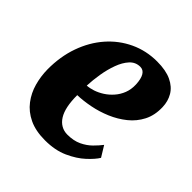

<svg xmlns="http://www.w3.org/2000/svg" viewBox="-160 -693 827 827"><g transform="rotate(45 254.0 -279.0)"><path d="M457 -106Q444 -84.5 414.2 -57Q384.5 -29.5 339.2 -9Q294 11.5 233 11.5Q175.5 11.5 135.8 -7.5Q96 -26.5 71.5 -58.8Q47 -91 36 -130.8Q25 -170.5 24.5 -212Q24 -290 47.2 -355.5Q70.5 -421 112.5 -469Q154.5 -517 211.5 -543.8Q268.5 -570.5 334.5 -570.5Q388.5 -570.5 422.5 -554.2Q456.5 -538 472.8 -510.2Q489 -482.5 490 -448Q491.5 -399.5 472.8 -363Q454 -326.5 422 -300.8Q390 -275 350.5 -258.2Q311 -241.5 270 -233.5Q229 -225.5 193.5 -224.5Q193.5 -187 199.2 -159Q205 -131 216.8 -112.2Q228.5 -93.5 245.5 -83.8Q262.5 -74 283.5 -74Q321.5 -74 348.8 -87Q376 -100 395 -119Q414 -138 427 -155ZM299.5 -503Q271 -503 251.5 -481.8Q232 -460.5 219.8 -427Q207.5 -393.5 201.2 -355.2Q195 -317 193.5 -282.5Q210.5 -283.5 230.8 -290.2Q251 -297 270.5 -309.5Q290 -322 306.2 -340.5Q322.5 -359 331.8 -382.8Q341 -406.5 340 -435.5Q338.5 -469 328.2 -486Q318 -503 299.5 -503Z"/></g></svg>

Font: Merriweather 20pt Black
Style: Italic
Weight: 900
Italic angle: -7.8°
Version: Version 2.101